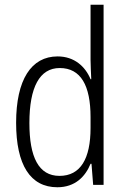

<svg xmlns="http://www.w3.org/2000/svg" viewBox="-20 -780 530 810"><path d="M222 10C297 10 340 -35 362 -89H366L373 0H417V-760H362V-527C362 -503 364 -475 365 -446H362C340 -499 294 -542 223 -542C112 -542 48 -444 48 -262C48 -84 108 10 222 10ZM231 -38C143 -38 104 -117 104 -261C104 -412 147 -493 232 -493C321 -493 362 -419 362 -286V-240C362 -111 320 -38 231 -38Z"/></svg>

Font: Noto Sans Myanmar Condensed Light
Style: Regular
Weight: 300
Width: 3
Designer: Monotype Design Team
Foundry: Monotype Imaging Inc.
Version: Version 2.107